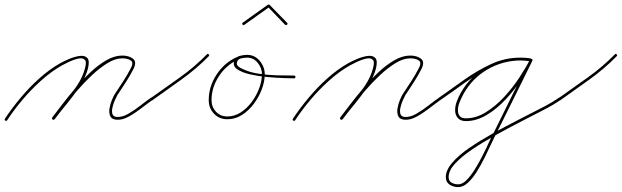

<svg xmlns="http://www.w3.org/2000/svg" viewBox="-26 -502 2675 826"><path d="M-5 9Q24 -35 62 -80.5Q100 -126 143.5 -165Q187 -204 233 -230Q249 -239 273 -249Q297 -259 318.5 -261.5Q340 -264 350.5 -251.5Q361 -239 351 -202Q340 -165 315.5 -128Q291 -91 262 -56Q233 -21 209 11Q205 15 200 12Q196 8 199 3Q223 -27 251.5 -61.5Q280 -96 304.5 -132.5Q329 -169 339 -206Q348 -236 338.5 -245Q329 -254 310.5 -250Q292 -246 272 -236.5Q252 -227 239 -220Q194 -194 151 -155.5Q108 -117 70.5 -72.5Q33 -28 5 15Q2 20 -3 17Q-8 14 -5 9ZM199 3Q216 -19 241.5 -52.5Q267 -86 298 -122.5Q329 -159 363 -191Q397 -223 432 -243Q467 -263 500 -263Q529 -263 546.5 -249Q564 -235 547 -203Q532 -174 514.5 -147Q497 -120 479 -93Q475 -86 468.5 -71.5Q462 -57 458 -40.5Q454 -24 457.5 -12Q461 0 476 1Q499 3 526 -12.5Q553 -28 579 -48.5Q605 -69 624 -82Q628 -85 632 -80Q635 -76 630 -72Q610 -58 583 -37Q556 -16 528 -0.5Q500 15 476 13Q455 12 448.5 -2Q442 -16 445 -35Q448 -54 455.5 -72Q463 -90 469 -99Q487 -126 504.5 -153Q522 -180 537 -209Q550 -234 536 -242.5Q522 -251 500 -251Q470 -251 436.5 -230.5Q403 -210 369.5 -178.5Q336 -147 305 -111Q274 -75 249 -42.5Q224 -10 209 11Q205 15 200 12Q196 8 199 3Z M622 -72Q619 -77 624 -81Q685 -124 748 -169Q811 -214 864 -268Q868 -272 872 -268Q876 -264 872 -260Q819 -206 755.5 -160.5Q692 -115 630 -71Q626 -67 622 -72Z M998 -252Q1000 -247 995 -244Q946 -221 915 -173Q884 -125 884 -71Q884 -42 903 -21.5Q922 -1 952 -1Q983 -1 1010 -18.5Q1037 -36 1057.5 -64Q1078 -92 1089.5 -123.5Q1101 -155 1101 -183Q1101 -209 1083 -231.5Q1065 -254 1037 -254Q1026 -254 1012 -251Q998 -248 994 -236Q990 -224 998.5 -217Q1007 -210 1016 -206Q1047 -191 1086 -185Q1125 -179 1165 -178Q1205 -177 1239 -177Q1245 -177 1245 -171Q1245 -165 1239 -165Q1228 -165 1196.5 -166Q1165 -167 1125.5 -170.5Q1086 -174 1050.5 -182Q1015 -190 994.5 -204Q974 -218 982 -240Q988 -257 1005 -261.5Q1022 -266 1037 -266Q1070 -266 1091.5 -240Q1113 -214 1113 -183Q1113 -152 1100.5 -118.5Q1088 -85 1066 -55.5Q1044 -26 1015 -7.5Q986 11 952 11Q917 11 894.5 -13Q872 -37 872 -71Q872 -129 905 -180Q938 -231 990 -255Q995 -257 998 -252Z M1019 -405Q1046 -424 1073 -443.5Q1100 -463 1127 -482Q1128 -483 1130 -482Q1133 -482 1134 -481Q1153 -462 1171.5 -442.5Q1190 -423 1209 -404Q1213 -400 1209 -396Q1205 -392 1200 -396Q1182 -415 1163 -434.5Q1144 -454 1126 -473Q1125 -474 1130 -473Q1135 -473 1133 -472Q1106 -453 1079 -433.5Q1052 -414 1025 -395Q1021 -392 1017 -397Q1014 -401 1019 -405Z M1234 9Q1263 -35 1301 -80.5Q1339 -126 1382.5 -165Q1426 -204 1472 -230Q1488 -239 1512 -249Q1536 -259 1557.5 -261.5Q1579 -264 1589.5 -251.5Q1600 -239 1590 -202Q1579 -165 1554.5 -128Q1530 -91 1501 -56Q1472 -21 1448 11Q1444 15 1439 12Q1435 8 1438 3Q1462 -27 1490.5 -61.5Q1519 -96 1543.5 -132.5Q1568 -169 1578 -206Q1587 -236 1577.5 -245Q1568 -254 1549.5 -250Q1531 -246 1511 -236.5Q1491 -227 1478 -220Q1433 -194 1390 -155.5Q1347 -117 1309.5 -72.5Q1272 -28 1244 15Q1241 20 1236 17Q1231 14 1234 9ZM1438 3Q1455 -19 1480.5 -52.5Q1506 -86 1537 -122.5Q1568 -159 1602 -191Q1636 -223 1671 -243Q1706 -263 1739 -263Q1768 -263 1785.5 -249Q1803 -235 1786 -203Q1771 -174 1753.5 -147Q1736 -120 1718 -93Q1714 -86 1707.5 -71.5Q1701 -57 1697 -40.5Q1693 -24 1696.5 -12Q1700 0 1715 1Q1738 3 1765 -12.5Q1792 -28 1818 -48.5Q1844 -69 1863 -82Q1867 -85 1871 -80Q1874 -76 1869 -72Q1849 -58 1822 -37Q1795 -16 1767 -0.5Q1739 15 1715 13Q1694 12 1687.5 -2Q1681 -16 1684 -35Q1687 -54 1694.5 -72Q1702 -90 1708 -99Q1726 -126 1743.5 -153Q1761 -180 1776 -209Q1789 -234 1775 -242.5Q1761 -251 1739 -251Q1709 -251 1675.5 -230.5Q1642 -210 1608.5 -178.5Q1575 -147 1544 -111Q1513 -75 1488 -42.5Q1463 -10 1448 11Q1444 15 1439 12Q1435 8 1438 3Z M1861 -74Q1858 -78 1863 -82Q1914 -118 1970 -158Q2026 -198 2086 -226Q2146 -254 2212 -254Q2223 -254 2233.5 -253Q2244 -252 2255 -251Q2261 -250 2260 -244Q2259 -238 2253 -239Q2243 -240 2233 -241Q2223 -242 2212 -242Q2148 -242 2088.5 -214Q2029 -186 1974.5 -146.5Q1920 -107 1869 -72Q1865 -69 1861 -74ZM2260 -244Q2259 -238 2253 -239Q2235 -242 2216 -242Q2138 -242 2071.5 -203.5Q2005 -165 1967 -96Q1959 -81 1951.5 -63Q1944 -45 1944 -28Q1944 7 1978 7Q2022 7 2064 -19Q2106 -45 2143 -85Q2180 -125 2208.5 -168.5Q2237 -212 2254 -246Q2256 -251 2262 -248Q2267 -246 2264 -240Q2247 -204 2217.5 -160Q2188 -116 2150 -75Q2112 -34 2068 -7.5Q2024 19 1978 19Q1956 19 1944 6Q1932 -7 1932 -28Q1932 -47 1939.5 -66.5Q1947 -86 1956 -102Q1996 -173 2065 -213.5Q2134 -254 2216 -254Q2236 -254 2255 -251Q2261 -250 2260 -244ZM2262 -248Q2267 -246 2264 -240Q2226 -163 2188 -86Q2150 -9 2111 69Q2111 69 2111 69Q2111 69 2111 69Q2111 69 2111 69Q2111 69 2111 69Q2101 87 2087.5 116.5Q2074 146 2058 178Q2042 210 2024 238.5Q2006 267 1986 285Q1966 303 1945 303Q1925 303 1908.5 292.5Q1892 282 1892 260Q1892 230 1919.5 198Q1947 166 1993 134.5Q2039 103 2093.5 72.5Q2148 42 2203 14Q2258 -14 2304.5 -38Q2351 -62 2379 -82Q2383 -85 2387 -80Q2390 -76 2385 -72Q2359 -53 2313.5 -29.5Q2268 -6 2213.5 22Q2159 50 2105 80Q2051 110 2005 141Q1959 172 1931.5 202Q1904 232 1904 260Q1904 277 1917 284Q1930 291 1945 291Q1963 291 1981 273Q1999 255 2016.5 227Q2034 199 2050 167.5Q2066 136 2078.5 108Q2091 80 2101 63Q2101 63 2101 63Q2101 63 2101 63Q2101 63 2101 63Q2101 63 2101 63Q2139 -14 2177 -91Q2215 -168 2254 -246Q2256 -251 2262 -248Z M2377 -72Q2374 -77 2379 -81Q2440 -124 2503 -169Q2566 -214 2619 -268Q2623 -272 2627 -268Q2631 -264 2627 -260Q2574 -206 2510.5 -160.5Q2447 -115 2385 -71Q2381 -67 2377 -72Z"/></svg>

Font: FRB American Cursive Guidelines Thin
Style: Italic
Weight: 100
Italic angle: -25°
Version: Version 2.0;Modular Font Editor K font №1